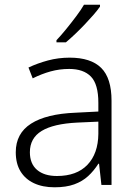

<svg xmlns="http://www.w3.org/2000/svg" viewBox="-20 -786 576 816"><path d="M276 -541Q366 -541 410 -497.5Q454 -454 454 -358V0H411L401 -90H398Q379 -60 354.5 -37.5Q330 -15 295.5 -2.5Q261 10 212 10Q161 10 124 -7.5Q87 -25 67 -58Q47 -91 47 -139Q47 -219 112 -260.5Q177 -302 301 -307L398 -312V-349Q398 -428 366.5 -460.5Q335 -493 274 -493Q233 -493 195 -482.5Q157 -472 119 -453L101 -499Q139 -517 183.5 -529Q228 -541 276 -541ZM308 -265Q207 -260 157 -229.5Q107 -199 107 -139Q107 -90 137.5 -64Q168 -38 222 -38Q306 -38 351.5 -85.5Q397 -133 398 -217V-269ZM405 -758Q394 -742 377 -722.5Q360 -703 340 -682Q320 -661 299.5 -641.5Q279 -622 260 -606H220V-615Q239 -635 261 -662Q283 -689 304 -717Q325 -745 337 -766H405Z"/></svg>

Font: Noto Sans Armenian Light
Style: Regular
Weight: 300
Designer: Monotype Design Team
Foundry: Monotype Imaging Inc.
Version: Version 2.007